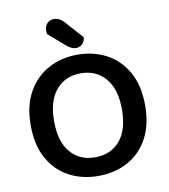

<svg xmlns="http://www.w3.org/2000/svg" viewBox="-91 -903 877 995"><g transform="rotate(-10 347.5 -405.5)"><path d="M648 -304Q648 -200 608.5 -129Q569 -58 501 -21.5Q433 15 347 15Q261 15 193 -21.5Q125 -58 85.5 -129Q46 -200 46 -304Q46 -408 86.5 -479Q127 -550 195 -586.5Q263 -623 347 -623Q432 -623 500 -586.5Q568 -550 608 -479Q648 -408 648 -304ZM526 -304Q526 -411 477 -468Q428 -525 347 -525Q266 -525 217.5 -468Q169 -411 169 -304Q169 -196 217.5 -139.5Q266 -83 347 -83Q429 -83 477.5 -139.5Q526 -196 526 -304ZM301 -678 211 -756Q210 -760 210 -765Q210 -770 210 -773Q210 -797 224 -811.5Q238 -826 260 -826Q288 -826 311 -801L396 -706Q393 -682 379.5 -670Q366 -658 348 -658Q334 -658 323.5 -663.5Q313 -669 301 -678Z"/></g></svg>

Font: BalooTamma2SemiBold
Style: Regular
Weight: 600
Designer: Divya Kowshik, Shuchita Grover and Ek Type
Foundry: Ek Type
Version: Version 1.700